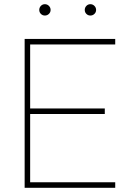

<svg xmlns="http://www.w3.org/2000/svg" viewBox="-20 -897 609 917"><path d="M530.3 -26.4V0H97.7V-710.9H530.3V-684.6H124V-378.9H480.5V-352.5H124V-26.4ZM167.5 -849.6Q167.5 -860.8 175.3 -868.9Q183.1 -877 194.3 -877Q205.6 -877 213.6 -868.9Q221.7 -860.8 221.7 -849.6Q221.7 -838.4 213.6 -830.6Q205.6 -822.8 194.3 -822.8Q183.1 -822.8 175.3 -830.6Q167.5 -838.4 167.5 -849.6ZM384.8 -849.6Q384.8 -860.8 392.6 -868.9Q400.4 -877 411.6 -877Q422.9 -877 430.9 -868.9Q439 -860.8 439 -849.6Q439 -838.4 430.9 -830.6Q422.9 -822.8 411.6 -822.8Q400.4 -822.8 392.6 -830.6Q384.8 -838.4 384.8 -849.6Z"/></svg>

Font: Vazirmatn UI Thin
Style: Regular
Weight: 100
Designer: Saber Rastikerdar
Foundry: Saber Rastikerdar
Version: Version 33.003